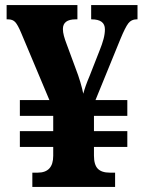

<svg xmlns="http://www.w3.org/2000/svg" viewBox="-20 -734 568 754"><path d="M107 0V-56H128Q189 -56 189 -122V-157H58V-219H189V-279H58V-341H174L63 -605Q50 -636 40 -647Q30 -658 12 -658H6V-714H284V-658H277Q227 -658 227 -620Q227 -608 231 -593Q235 -578 242 -560L276 -468Q288 -437 295.5 -411.5Q303 -386 307 -366Q311 -381 317 -398Q323 -415 332 -436L372 -538Q381 -560 386.5 -580.5Q392 -601 392 -619Q392 -658 340 -658H338V-714H520V-658H516Q496 -658 484 -642.5Q472 -627 453 -581L355 -341H480V-279H349V-219H480V-157H349V-123Q349 -87 364 -71.5Q379 -56 411 -56H432V0Z"/></svg>

Font: Noto Serif Ethiopic SemiCondensed ExtraBold
Style: Regular
Weight: 800
Width: 4
Designer: Monotype Design Team
Foundry: Monotype Imaging Inc.
Version: Version 2.102; ttfautohint (v1.8.4.7-5d5b)